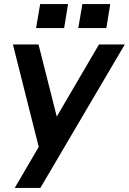

<svg xmlns="http://www.w3.org/2000/svg" viewBox="-20 -717 629 937"><path d="M52 200H177L589 -500H463L257 -148L168 -500H43L169 0ZM156 -580H293L312 -697H176ZM362 -580H499L518 -697H382Z"/></svg>

Font: Uncut Sans Semibold
Style: Italic
Weight: 600
Italic angle: -10°
Designer: Kasper Nordkvist
Foundry: Uncut Type
Version: Version 1.111;FEAKit 1.0